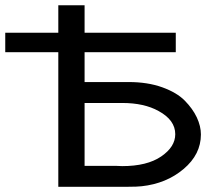

<svg xmlns="http://www.w3.org/2000/svg" viewBox="-23 -715 847 735"><path d="M-2.9 -515.1V-589.8H200.2V-694.8H300.8V-589.8H649.9V-515.1H300.8V-400.9H470.2Q542 -400.9 597.9 -380.9Q653.8 -360.8 684.3 -329.8Q714.8 -298.8 730.5 -265.4Q746.1 -231.9 746.1 -200.2Q746.1 -124 679.9 -68.1Q613.8 -12.2 519 -2Q502 0 466.8 0H200.2V-515.1ZM300.8 -80.1H419.9Q423.8 -80.1 432.4 -79.6Q440.9 -79.1 444.8 -79.1Q540 -79.1 594 -116Q647.9 -152.8 647.9 -201.2Q647.9 -255.4 584 -290Q528.8 -320.8 444.8 -320.8H300.8Z"/></svg>

Font: CMU Bright
Style: SemiBold
Weight: 600
Version: Version 0.7.0